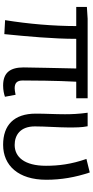

<svg xmlns="http://www.w3.org/2000/svg" viewBox="306 -904 610 1263"><g transform="rotate(90 611.5 -272.0)"><path d="M542 13C573 13 598 7 616 1L603 -69C583 -65 569 -63 560 -63C526 -63 509 -78 509 -116C509 -169 510 -344 517 -468H626V-543H103L25 -538V-468H151C151 -321 137 -153 112 0L204 5C219 -147 235 -315 235 -468H430C428 -348 423 -179 423 -122C423 -35 456 13 542 13Z M932 13C1068 13 1162 -87 1162 -271C1162 -368 1146 -462 1114 -557L1025 -535C1060 -435 1070 -351 1070 -269C1070 -127 1012 -63 933 -63C869 -63 811 -99 811 -196C811 -263 818 -356 818 -416C818 -464 818 -505 810 -543H721C729 -486 731 -438 731 -394C731 -330 727 -266 727 -202C727 -58 803 13 932 13Z"/></g></svg>

Font: Noto Sans Mono CJK SC
Style: Regular
Weight: 400
Designer: Ryoko NISHIZUKA 西塚涼子 (kana, bopomofo & ideographs); Paul D. Hunt (Latin, Greek & Cyrillic); Sandoll Communications 산돌커뮤니
Foundry: Adobe
Version: Version 2.004;hotconv 1.0.118;makeotfexe 2.5.65603